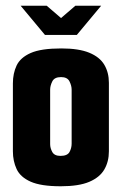

<svg xmlns="http://www.w3.org/2000/svg" viewBox="-20 -645 425 670"><path d="M52 -625H143L193 -582L243 -625H333L248 -523H137ZM192 5Q123 5 87 -11Q51 -27 38 -55Q25 -83 25 -117V-354Q25 -389 38 -416.5Q51 -444 87 -460Q123 -476 194 -476Q255 -476 291.5 -461Q328 -446 344 -419Q360 -392 360 -356V-117Q360 -81 344 -53.5Q328 -26 291.5 -10.5Q255 5 192 5ZM191 -101Q215 -101 222.5 -114.5Q230 -128 230 -144V-332Q230 -346 222.5 -361Q215 -376 193 -376Q170 -376 162.5 -361Q155 -346 155 -332V-142Q155 -128 162.5 -114.5Q170 -101 191 -101Z"/></svg>

Font: Smooch Sans ExtraBold
Style: Regular
Weight: 800
Designer: Robert E. Leuschke
Foundry: Robert E. Leuschke
Version: Version 1.010